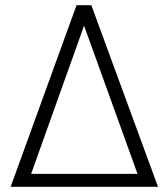

<svg xmlns="http://www.w3.org/2000/svg" viewBox="-20 -720 649 740"><path d="M589 0 332 -700H275L21 0ZM100 -50 304 -621 510 -50Z"/></svg>

Font: AdventPro_ExpandedRegular
Style: ExpandedRegular
Weight: 400
Width: 7
Designer: VivaRado, Andreas Kalpakidis
Foundry: VivaRado, Andreas Kalpakidis
Version: Version 3.000